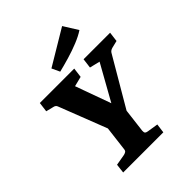

<svg xmlns="http://www.w3.org/2000/svg" viewBox="-218 -898 1018 1018"><g transform="rotate(-45 290.5 -389.0)"><path d="M226 -191 109 -492Q107 -498 102 -502Q97 -506 91 -507L47 -518L54 -573H312L305 -518L249 -504L335 -266H300L433 -504L375 -518L382 -573H581L574 -518L533 -508Q518 -504 511 -493L334 -191ZM106 0 112 -52 175 -63Q183 -65 189.5 -69Q196 -73 197 -85L216 -241H353L334 -85Q333 -73 337.5 -68Q342 -63 357 -61L414 -52L407 0ZM248 -614 227 -659 426 -778 476 -698Q449 -680 409.5 -664Q370 -648 327.5 -635.5Q285 -623 248 -614Z"/></g></svg>

Font: Yrsa
Style: Italic
Weight: 400
Italic angle: -7.10001°
Designer: Anna Giedrys (Yrsa+Rasa design), David Brezina (Yrsa art-direction, Rasa art-direction, design)
Foundry: Rosetta Type Foundry
Version: Version 2.004